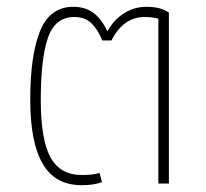

<svg xmlns="http://www.w3.org/2000/svg" viewBox="-20 -540 607 565"><path d="M69 -247Q69 -378 98 -449Q127 -520 196 -520Q231 -520 255 -502Q279 -484 296 -448Q315 -482 345 -501Q375 -520 411 -520Q453 -520 477 -503V0H446V-485Q428 -490 406 -490Q343 -490 308 -421H281Q268 -453 249 -471.5Q230 -490 199 -490Q142 -490 121 -428.5Q100 -367 100 -247Q100 -129 128.5 -77Q157 -25 221 -25Q253 -25 273 -31L280 -4Q256 5 220 5Q143 5 106 -57.5Q69 -120 69 -247Z"/></svg>

Font: Athiti ExtraLight
Style: Regular
Weight: 250
Version: Version 1.032